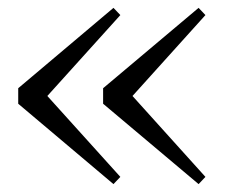

<svg xmlns="http://www.w3.org/2000/svg" viewBox="-20 -519 580 489"><path d="M269 -50.1 286.5 -68.5 81.4 -295.8V-253.3L286.5 -480.6L269 -499L26.4 -294.3V-254.8ZM485.8 -50.1 503.2 -68.5 298.3 -295.8V-253.3L503.2 -480.6L485.8 -499L242.6 -294.3V-254.8Z"/></svg>

Font: Source Han Serif TW VF
Style: Regular
Weight: 250
Designer: Ryoko NISHIZUKA 西塚涼子 (kana & ideographs); Frank Grießhammer (Latin, Greek & Cyrillic); Wenlong ZHANG 张文龙 (bopomofo); San
Foundry: Adobe
Version: Version 2.002;hotconv 1.1.0;makeotfexe 2.6.0